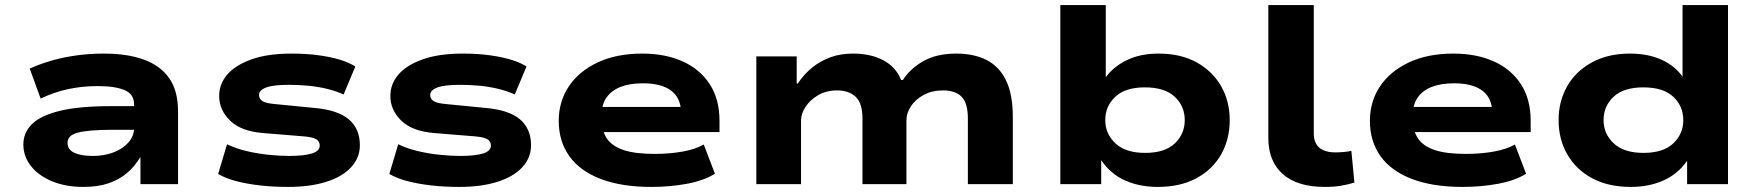

<svg xmlns="http://www.w3.org/2000/svg" viewBox="-20 -725 6917 756"><path d="M308 11Q239 11 185.5 -11Q132 -33 102 -71Q72 -109 72 -156Q72 -203 106 -236.5Q140 -270 215.5 -288.5Q291 -307 415 -307H531V-214H425Q374 -214 340 -211Q306 -208 285.5 -202.5Q265 -197 255.5 -187Q246 -177 246 -162Q246 -136 272.5 -123.5Q299 -111 346 -111Q390 -111 427 -125Q464 -139 486 -164.5Q508 -190 508 -221V-314Q508 -354 471 -370Q434 -386 364 -386Q305 -386 250 -374.5Q195 -363 140 -337L97 -455Q142 -475 189 -488Q236 -501 286 -507.5Q336 -514 389 -514Q481 -514 546 -490.5Q611 -467 646 -417.5Q681 -368 681 -286V0H533V-106H532Q511 -70 480.5 -44Q450 -18 408 -3.5Q366 11 308 11Z M1114 11Q1055 11 1003 5Q951 -1 909.5 -12Q868 -23 839 -40L874 -157Q909 -140 951.5 -130Q994 -120 1037.5 -115.5Q1081 -111 1119 -111Q1176 -111 1207.5 -120.5Q1239 -130 1239 -152Q1239 -168 1225.5 -176.5Q1212 -185 1177 -188L1017 -201Q929 -208 886 -250Q843 -292 843 -347Q843 -394 874.5 -431Q906 -468 969.5 -491Q1033 -514 1129 -514Q1185 -514 1233.5 -507.5Q1282 -501 1319.5 -489.5Q1357 -478 1379 -463L1333 -353Q1302 -367 1266.5 -375.5Q1231 -384 1193 -387.5Q1155 -391 1117 -391Q1056 -391 1028 -380.5Q1000 -370 1000 -351Q1000 -335 1014 -326.5Q1028 -318 1065 -315L1218 -300Q1310 -292 1353.5 -255Q1397 -218 1397 -153Q1397 -104 1362.5 -66.5Q1328 -29 1264.5 -9Q1201 11 1114 11Z M1788 11Q1729 11 1677 5Q1625 -1 1583.5 -12Q1542 -23 1513 -40L1548 -157Q1583 -140 1625.5 -130Q1668 -120 1711.5 -115.5Q1755 -111 1793 -111Q1850 -111 1881.5 -120.5Q1913 -130 1913 -152Q1913 -168 1899.5 -176.5Q1886 -185 1851 -188L1691 -201Q1603 -208 1560 -250Q1517 -292 1517 -347Q1517 -394 1548.5 -431Q1580 -468 1643.5 -491Q1707 -514 1803 -514Q1859 -514 1907.5 -507.5Q1956 -501 1993.5 -489.5Q2031 -478 2053 -463L2007 -353Q1976 -367 1940.5 -375.5Q1905 -384 1867 -387.5Q1829 -391 1791 -391Q1730 -391 1702 -380.5Q1674 -370 1674 -351Q1674 -335 1688 -326.5Q1702 -318 1739 -315L1892 -300Q1984 -292 2027.5 -255Q2071 -218 2071 -153Q2071 -104 2036.5 -66.5Q2002 -29 1938.5 -9Q1875 11 1788 11Z M2545 11Q2427 11 2345 -20.5Q2263 -52 2221.5 -110.5Q2180 -169 2180 -249Q2180 -325 2219.5 -384.5Q2259 -444 2333 -479Q2407 -514 2509 -514Q2600 -514 2668.5 -483Q2737 -452 2775 -393Q2813 -334 2813 -249V-205H2321V-304H2682L2662 -283Q2660 -341 2621.5 -369Q2583 -397 2511 -397Q2460 -397 2424 -383Q2388 -369 2368.5 -341.5Q2349 -314 2349 -273V-256Q2349 -211 2369 -180.5Q2389 -150 2434.5 -134.5Q2480 -119 2558 -119Q2616 -119 2667 -128Q2718 -137 2751 -156L2795 -41Q2752 -14 2685.5 -1.5Q2619 11 2545 11Z M2958 0V-503H3117V-396H3121Q3146 -433 3178 -459Q3210 -485 3250 -499.5Q3290 -514 3338 -514Q3409 -514 3458.5 -487.5Q3508 -461 3528 -410H3535Q3564 -455 3616 -484.5Q3668 -514 3746 -514Q3815 -514 3865 -488.5Q3915 -463 3941.5 -408Q3968 -353 3968 -263V0H3791V-258Q3791 -319 3766.5 -344Q3742 -369 3693 -369Q3650 -369 3617.5 -351.5Q3585 -334 3567 -307Q3549 -280 3549 -250V0H3376V-258Q3376 -319 3349 -344Q3322 -369 3276 -369Q3234 -369 3202 -350.5Q3170 -332 3152 -304.5Q3134 -277 3134 -251V0Z M4538 11Q4467 11 4410 -14.5Q4353 -40 4317 -93H4316V0H4155V-705H4334V-421Q4366 -464 4418.5 -489Q4471 -514 4542 -514Q4630 -514 4692.5 -479Q4755 -444 4788.5 -385Q4822 -326 4822 -252Q4822 -177 4788.5 -117.5Q4755 -58 4691.5 -23.5Q4628 11 4538 11ZM4489 -123Q4567 -123 4606 -160.5Q4645 -198 4645 -252Q4645 -307 4605.5 -344Q4566 -381 4488 -381Q4411 -381 4371.5 -344Q4332 -307 4332 -252Q4332 -198 4372 -160.5Q4412 -123 4489 -123Z M5197 11Q5088 11 5031 -39.5Q4974 -90 4974 -182V-705H5153V-198Q5153 -175 5162.5 -158.5Q5172 -142 5191 -133.5Q5210 -125 5237 -125Q5254 -125 5271 -126.5Q5288 -128 5301 -131L5313 -6Q5286 2 5259 6.5Q5232 11 5197 11Z M5739 11Q5621 11 5539 -20.5Q5457 -52 5415.5 -110.5Q5374 -169 5374 -249Q5374 -325 5413.5 -384.5Q5453 -444 5527 -479Q5601 -514 5703 -514Q5794 -514 5862.5 -483Q5931 -452 5969 -393Q6007 -334 6007 -249V-205H5515V-304H5876L5856 -283Q5854 -341 5815.5 -369Q5777 -397 5705 -397Q5654 -397 5618 -383Q5582 -369 5562.5 -341.5Q5543 -314 5543 -273V-256Q5543 -211 5563 -180.5Q5583 -150 5628.5 -134.5Q5674 -119 5752 -119Q5810 -119 5861 -128Q5912 -137 5945 -156L5989 -41Q5946 -14 5879.5 -1.5Q5813 11 5739 11Z M6402 11Q6312 11 6248.5 -23.5Q6185 -58 6151 -117.5Q6117 -177 6117 -252Q6117 -326 6150.5 -385Q6184 -444 6247.5 -479Q6311 -514 6398 -514Q6469 -514 6522 -490Q6575 -466 6606 -422H6605V-705H6784V0H6623V-92Q6587 -40 6530 -14.5Q6473 11 6402 11ZM6451 -123Q6529 -123 6568.5 -160.5Q6608 -198 6608 -252Q6608 -307 6568.5 -344Q6529 -381 6451 -381Q6373 -381 6333.5 -344Q6294 -307 6294 -252Q6294 -198 6334 -160.5Q6374 -123 6451 -123Z"/></svg>

Font: Nunito Sans 7pt Expanded ExtraBold
Style: Regular
Weight: 800
Width: 7
Designer: Vernon Adams
Foundry: Vernon Adams
Version: Version 3.101;gftools[0.9.27]